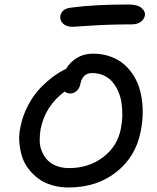

<svg xmlns="http://www.w3.org/2000/svg" viewBox="-20 -868 696 852"><path d="M303.2 -749Q273.4 -749 258.8 -764.2Q244.1 -779.3 248 -797.9Q253.9 -829.1 293.9 -834Q401.4 -848.1 548.8 -848.1Q590.8 -848.1 608.6 -832.3Q626.5 -816.4 623 -798.8Q619.1 -780.8 603.5 -770.3Q587.9 -759.8 564 -759.8Q465.8 -759.8 385.5 -754.4Q305.2 -749 303.2 -749ZM284.2 -36.1Q244.6 -36.1 210.2 -46.4Q175.8 -56.6 150.6 -75.2Q125.5 -93.8 106.2 -118.9Q86.9 -144 77.6 -174.1Q68.4 -204.1 65.7 -237.3Q63 -270.5 70.8 -305.2Q81.1 -356.9 105.5 -402.3Q129.9 -447.8 160.6 -479Q191.4 -510.3 219.5 -530.5Q247.6 -550.8 272.9 -562Q291 -592.8 321.8 -611.3Q352.5 -629.9 392.1 -629.9Q435.1 -629.9 471.2 -616.7Q507.3 -603.5 533.4 -580.1Q559.6 -556.6 577.9 -524.4Q596.2 -492.2 604.7 -453.6Q613.3 -415 613.3 -371.8Q613.3 -328.6 604 -283.2Q582 -171.9 495.6 -104Q409.2 -36.1 284.2 -36.1ZM160.2 -294.9Q155.8 -268.1 156.2 -242.9Q156.7 -217.8 166 -195.8Q175.3 -173.8 190.7 -157.5Q206.1 -141.1 231 -131.6Q255.9 -122.1 287.1 -122.1Q372.6 -122.1 436.5 -169.7Q500.5 -217.3 516.1 -295.9Q522 -324.7 522.7 -354.2Q523.4 -383.8 519.3 -411.4Q515.1 -439 504.4 -463.1Q493.7 -487.3 478 -505.4Q462.4 -523.4 439.2 -533.7Q416 -543.9 388.2 -543.9Q347.7 -543.9 336.9 -497.1Q333.5 -476.6 320.3 -464.8Q307.1 -453.1 292 -453.1Q277.3 -453.1 267.1 -461.9Q180.2 -397.5 160.2 -294.9Z"/></svg>

Font: Shantell Sans Irregular
Style: Italic
Weight: 400
Italic angle: -11.31°
Designer: Stephen Nixon, Anya Danilova, Shantell Martin
Foundry: Arrow Type
Version: Version 1.006;[9816181b4]